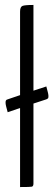

<svg xmlns="http://www.w3.org/2000/svg" viewBox="-20 -755 217 775"><path d="M167 -406Q171 -390 173 -383Q175 -376 175.5 -368.5Q176 -361 174 -358.5Q172 -356 167 -354L115 -337V-14Q115 -3 108.5 -1.5Q102 0 61 0V-319L11 -302Q7 -317 5 -324.5Q3 -332 2.5 -339Q2 -346 4 -349.5Q6 -353 11 -354L61 -371V-708Q61 -727 70.5 -731Q80 -735 115 -735V-389Z"/></svg>

Font: Yanone Kaffeesatz Light
Style: Regular
Weight: 300
Designer: Yanone (Cyrillic: Daniel Pouzeot)
Foundry: Yanone
Version: Version 1.003;PS 001.003;hotconv 1.0.88;makeotf.lib2.5.64775